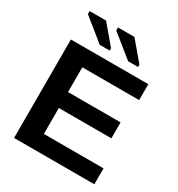

<svg xmlns="http://www.w3.org/2000/svg" viewBox="-206 -1028 1079 1162"><g transform="rotate(30 333.5 -447.0)"><path d="M66.9 0V-688H607.9V-576.7H210.9V-403.8H578.1V-292.5H210.9V-111.3H627.9V0ZM277.3 -872.6V-893.6H392.1L502 -763.7V-747.1H432.6ZM79.1 -872.6V-893.6H193.8L303.7 -763.7V-747.1H234.4Z"/></g></svg>

Font: Arial
Style: Bold
Weight: 700
Designer: Steve Matteson
Foundry: Ascender Corporation
Version: Version 2.00.3